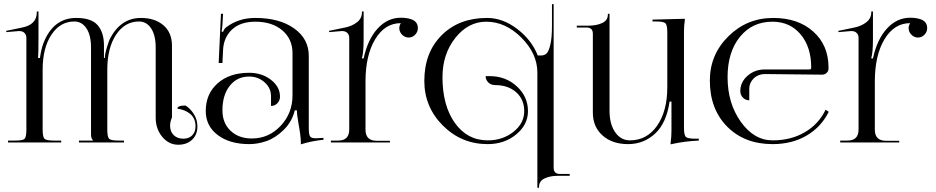

<svg xmlns="http://www.w3.org/2000/svg" viewBox="-20 -667 4382 899"><path d="M103.5 -60.5V-490.2Q103.5 -503.9 94.7 -512.7Q85.9 -521.5 71.3 -521.5Q69.3 -521.5 67.4 -521.5L9.8 -516.6L8.8 -522.5L84 -538.1Q152.3 -551.8 152.3 -609.4V-613.3H160.2V-485.4Q160.2 -415 158.2 -395.5H167Q172.9 -436.5 182.6 -462.9Q228.5 -583 336.9 -583Q408.2 -583 437.5 -548.8Q466.8 -514.6 466.8 -454.1V-395.5H470.7Q471.7 -417 481 -446.8Q490.2 -476.6 495.1 -486.3Q545.9 -583 639.6 -583Q705.1 -583 745.1 -548.8Q785.2 -514.6 785.2 -453.1V-117.2Q776.4 -96.7 776.4 -78.1Q776.4 -50.8 793.5 -34.2Q810.5 -17.6 838.9 -17.6Q864.3 -17.6 879.9 -33.2Q895.5 -48.8 895.5 -75.2Q895.5 -112.3 871.6 -132.8Q847.7 -153.3 810.5 -158.2Q810.5 -172.9 848.6 -172.9Q871.1 -159.2 887.7 -132.8Q904.3 -106.4 904.3 -75.2Q904.3 -36.1 879.4 -12.7Q854.5 10.7 814.5 10.7Q770.5 10.7 739.7 -26.4Q709 -63.5 709 -116.2V-444.3Q709 -502 687.5 -534.2Q666 -566.4 630.9 -566.4Q564.5 -566.4 523.4 -504.4Q482.4 -442.4 482.4 -340.8V-60.5Q482.4 -25.4 491.2 -17.1Q500 -8.8 535.2 -8.8H560.5V0H349.6V-8.8H415V-10.7Q406.2 -19.5 406.2 -36.1V-444.3Q406.2 -502 384.8 -534.2Q363.3 -566.4 328.1 -566.4Q261.7 -566.4 220.7 -504.4Q179.7 -442.4 179.7 -340.8V-60.5Q179.7 -25.4 188.5 -17.1Q197.3 -8.8 232.4 -8.8H266.6V0H17.6V-8.8H51.8Q86.9 -8.8 95.2 -17.1Q103.5 -25.4 103.5 -60.5Z M1349.6 -418Q1349.6 -484.4 1301.8 -524.9Q1253.9 -565.4 1175.8 -565.4Q1105.5 -565.4 1066.4 -528.8Q1027.3 -492.2 1024.4 -432.6L1021.5 -372.1H1003.9L1014.6 -602.5H1024.4L1021.5 -550.8Q1019.5 -527.3 1017.6 -519.5L1024.4 -517.6Q1029.3 -532.2 1040 -540Q1097.7 -583 1174.8 -583Q1288.1 -583 1356.9 -534.2Q1425.8 -485.4 1425.8 -405.3V-69.3Q1425.8 -39.1 1431.2 -29.3Q1436.5 -19.5 1458 -19.5L1477.5 -20.5L1494.1 -21.5L1495.1 -12.7Q1437.5 -6.8 1388.7 8.8V1Q1388.7 -28.3 1377.9 -86.9Q1370.1 -130.9 1370.1 -150.4H1360.4Q1346.7 -95.7 1307.6 -58.1Q1268.6 -20.5 1227.5 -6.3Q1186.5 7.8 1147.5 7.8Q1055.7 7.8 999.5 -34.7Q943.4 -77.1 943.4 -147.5Q943.4 -227.5 999 -276.9Q1054.7 -326.2 1146.5 -326.2Q1206.1 -326.2 1248.5 -293.5Q1291 -260.7 1291 -214.8Q1291 -196.3 1278.8 -183.6Q1266.6 -170.9 1249 -170.9V-216.8Q1249 -254.9 1218.8 -281.7Q1188.5 -308.6 1146.5 -308.6Q1089.8 -308.6 1055.7 -265.1Q1021.5 -221.7 1021.5 -150.4Q1021.5 -90.8 1059.6 -54.7Q1097.7 -18.6 1159.2 -18.6Q1238.3 -18.6 1293.9 -77.6Q1349.6 -136.7 1349.6 -220.7Z M1615.2 -60.5V-490.2Q1615.2 -503.9 1606.4 -512.7Q1597.7 -521.5 1583 -521.5Q1581.1 -521.5 1579.1 -521.5L1521.5 -516.6L1520.5 -522.5L1595.7 -538.1Q1628.9 -544.9 1651.9 -563Q1674.8 -581.1 1674.8 -609.4V-613.3H1682.6V-485.4Q1682.6 -419.9 1674.8 -395.5V-393.6H1682.6Q1702.1 -483.4 1748.5 -533.7Q1794.9 -584 1856.4 -584Q1886.7 -584 1907.2 -576.2Q1936.5 -565.4 1936.5 -535.2Q1936.5 -517.6 1923.8 -504.4Q1911.1 -491.2 1893.6 -491.2Q1876 -491.2 1862.8 -504.4Q1849.6 -517.6 1849.6 -535.2Q1849.6 -546.9 1856.4 -557.6V-558.6Q1782.2 -558.6 1736.8 -483.4Q1691.4 -408.2 1691.4 -285.2V-59.6Q1691.4 -7.8 1744.1 -7.8H1805.7V0H1529.3V-8.8H1563.5Q1615.2 -8.8 1615.2 -60.5Z M2434.6 -146.5Q2434.6 -201.2 2397 -234.9Q2359.4 -268.6 2297.9 -268.6Q2279.3 -268.6 2266.6 -280.8Q2253.9 -293 2253.9 -310.5H2273.4Q2347.7 -310.5 2399.9 -262.7Q2452.1 -214.8 2452.1 -146.5Q2452.1 -83 2397 -37.6Q2341.8 7.8 2263.7 7.8Q2140.6 7.8 2053.7 -79.1Q1966.8 -166 1966.8 -288.1Q1966.8 -420.9 2047.9 -502Q2128.9 -583 2260.7 -583Q2334 -583 2401.4 -531.7Q2468.8 -480.5 2498 -407.2H2513.7Q2528.3 -407.2 2538.6 -416Q2548.8 -424.8 2556.6 -457Q2564.5 -489.3 2564.5 -545.9V-647.5H2572.3V-519.5V118.2Q2572.3 147.5 2601.6 147.5H2647.5V156.2H2591.8Q2555.7 156.2 2529.8 168.5Q2503.9 180.7 2503.9 208V211.9H2496.1V128.9V-327.1Q2496.1 -416 2421.4 -490.7Q2346.7 -565.4 2256.8 -565.4Q2171.9 -565.4 2111.8 -489.3Q2051.8 -413.1 2051.8 -305.7Q2051.8 -172.9 2109.9 -91.3Q2168 -9.8 2263.7 -9.8Q2334 -9.8 2384.3 -49.8Q2434.6 -89.8 2434.6 -146.5Z M3252 -17.6V-8.8Q3184.6 -5.9 3120.1 8.8V1Q3124 -25.4 3124 -54.7V-191.4H3115.2Q3100.6 -90.8 3047.4 -41.5Q2994.1 7.8 2920.9 7.8Q2846.7 7.8 2801.3 -32.7Q2755.9 -73.2 2755.9 -139.6V-508.8Q2755.9 -538.1 2726.6 -538.1H2680.7V-546.9H2736.3Q2772.5 -546.9 2799.3 -559.1Q2826.2 -571.3 2826.2 -598.6V-602.5H2834V-519.5V-148.4Q2834 -85.9 2860.4 -47.9Q2886.7 -9.8 2929.7 -9.8Q3008.8 -9.8 3056.6 -78.1Q3104.5 -146.5 3104.5 -258.8V-514.6Q3104.5 -549.8 3095.7 -558.1Q3086.9 -566.4 3051.8 -566.4H3035.2V-575.2L3186.5 -579.1V-571.3Q3182.6 -547.9 3182.6 -519.5V-69.3Q3182.6 -34.2 3191.4 -25.9Q3200.2 -17.6 3235.4 -17.6Z M3561.5 -320.3Q3531.2 -320.3 3509.8 -300.8Q3488.3 -279.3 3488.3 -252V-197.3Q3470.7 -197.3 3458.5 -210Q3446.3 -222.7 3446.3 -240.2Q3446.3 -282.2 3480 -312Q3513.7 -341.8 3561.5 -341.8H3770.5Q3778.3 -341.8 3778.3 -350.6Q3778.3 -447.3 3728.5 -506.3Q3678.7 -565.4 3596.7 -565.4Q3502 -565.4 3444.3 -494.1Q3386.7 -422.9 3386.7 -305.7Q3386.7 -183.6 3448.7 -96.7Q3510.7 -9.8 3597.7 -9.8Q3683.6 -9.8 3748.5 -47.9Q3813.5 -85.9 3845.7 -153.3L3860.4 -143.6Q3825.2 -72.3 3756.8 -32.2Q3688.5 7.8 3597.7 7.8Q3465.8 7.8 3384.8 -74.2Q3303.7 -156.2 3303.7 -290Q3303.7 -411.1 3390.6 -497.1Q3477.5 -583 3600.6 -583Q3716.8 -583 3788.1 -519Q3859.4 -455.1 3859.4 -350.6V-345.7Q3859.4 -334 3850.6 -325.7Q3841.8 -317.4 3829.1 -317.4Z M4000 -60.5V-490.2Q4000 -503.9 3991.2 -512.7Q3982.4 -521.5 3967.8 -521.5Q3965.8 -521.5 3963.9 -521.5L3906.2 -516.6L3905.3 -522.5L3980.5 -538.1Q4013.7 -544.9 4036.6 -563Q4059.6 -581.1 4059.6 -609.4V-613.3H4067.4V-485.4Q4067.4 -419.9 4059.6 -395.5V-393.6H4067.4Q4086.9 -483.4 4133.3 -533.7Q4179.7 -584 4241.2 -584Q4271.5 -584 4292 -576.2Q4321.3 -565.4 4321.3 -535.2Q4321.3 -517.6 4308.6 -504.4Q4295.9 -491.2 4278.3 -491.2Q4260.7 -491.2 4247.6 -504.4Q4234.4 -517.6 4234.4 -535.2Q4234.4 -546.9 4241.2 -557.6V-558.6Q4167 -558.6 4121.6 -483.4Q4076.2 -408.2 4076.2 -285.2V-59.6Q4076.2 -7.8 4128.9 -7.8H4190.4V0H3914.1V-8.8H3948.2Q4000 -8.8 4000 -60.5Z"/></svg>

Font: FoglihtenNo07
Style: Regular
Weight: 500
Designer: gluk (gluksza@wp.pl)
Foundry: gluk (gluksza@wp.pl)
Version: Version 0.871